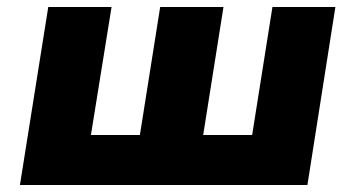

<svg xmlns="http://www.w3.org/2000/svg" viewBox="-20 -529 1018 549"><path d="M37 0 118 -509H299L240 -143H380L438 -509H619L561 -143H701L759 -509H939L859 0Z"/></svg>

Font: Nunito Sans 6pt Black
Style: Italic
Weight: 900
Italic angle: -9°
Version: Version 3.101;gftools[0.9.27]